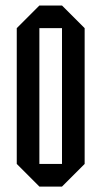

<svg xmlns="http://www.w3.org/2000/svg" viewBox="-20 -687 373 707"><path d="M125 0 41.7 -83.3V-583.3L125 -666.7H208.3L291.7 -583.3V-83.3L208.3 0ZM125 -83.3H208.3V-583.3H125Z"/></svg>

Font: Yulong
Style: Regular
Weight: 400
Designer: GGBotNet
Foundry: f0n7.com
Version: 1.00